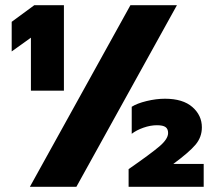

<svg xmlns="http://www.w3.org/2000/svg" viewBox="-20 -719 829 739"><path d="M99 -574 25 -521V-635L112 -699H226V-370H99ZM482 -699H661L274 0H95ZM475 -68Q560 -127 593.5 -155.5Q627 -184 627 -207Q627 -223 617 -230Q607 -237 584 -237Q559 -237 532 -227.5Q505 -218 487 -204V-308Q507 -321 544 -330Q581 -339 615 -339Q684 -339 720.5 -307Q757 -275 757 -229Q757 -191 732.5 -162Q708 -133 647 -88H764V0H475Z"/></svg>

Font: Prompt
Style: Bold
Weight: 700
Designer: Katatrad Team
Foundry: CadsonDemak
Version: Version 1.000